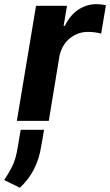

<svg xmlns="http://www.w3.org/2000/svg" viewBox="-65 -573 523 910"><path d="M166.2 0H14.9L105.8 -545.5H252.5L236.5 -450.3H242.2Q268.5 -503.2 307.5 -528.1Q347.3 -553.3 390.6 -553.3Q413 -553.3 437.1 -548.3L414.4 -413.7Q402.7 -417.3 385.3 -419.6Q367.9 -421.9 351.6 -421.9Q305.8 -421.9 268.1 -393.1Q230.1 -364.3 217 -308.6ZM29.1 316.8 -45.5 280.2Q-22.7 247.2 -6 213.1Q10.3 180 18.8 126.1L33 42.3H143.8L130.7 117.9Q112.2 240.4 29.1 316.8Z"/></svg>

Font: Linik Sans
Style: Bold Italic
Weight: 700
Italic angle: 9°
Designer: Fonts by Rasmus Andersson / Changes by Cristiano Sobral with parts from Marc Monis
Foundry: rsms
Version: Version 3.020; ttfautohint (v1.6)